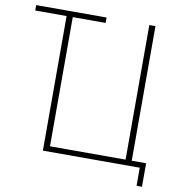

<svg xmlns="http://www.w3.org/2000/svg" viewBox="-91 -833 944 1013"><g transform="rotate(10 381.0 -326.5)"><path d="M737 -29V97H708V0H189V-721H21V-750H398V-721H222V-29H627V-750H660V-29Z"/></g></svg>

Font: Poiret One
Style: Regular
Weight: 400
Designer: Denis Masharov (denis.masharov@gmail.com), Cyreal (Charset Expansion)
Foundry: Denis Masharov
Version: Version 1.101